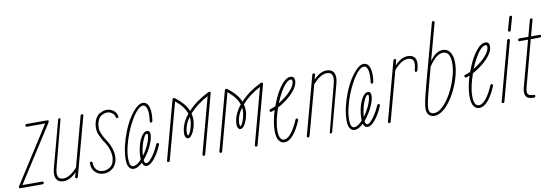

<svg xmlns="http://www.w3.org/2000/svg" viewBox="-95 -1091 4254 1473"><g transform="rotate(-10 2032.0 -354.0)"><path d="M-32 0Q-41 0 -41 -9Q-41 -11 -40.5 -12.5Q-40 -14 -38 -18L242 -456H99Q90 -456 90 -465Q90 -477 102 -477H263Q272 -477 272 -468Q272 -465 268 -458L-12 -21H143Q152 -21 152 -12Q152 0 140 0Z M307 5Q265 5 249.5 -24.5Q234 -54 248 -106L345 -467Q348 -477 356 -477Q366 -477 363 -466L269 -106Q245 -16 307 -16Q357 -16 416 -82L520 -467Q523 -477 531 -477Q536 -477 539.5 -474Q543 -471 541 -465L418 -10Q415 0 407 0Q403 0 399.5 -3Q396 -6 397 -12L407 -47Q356 5 307 5Z M607 0Q570 -5 548.5 -30.5Q527 -56 527 -96Q527 -106 537 -106Q548 -106 548 -96Q548 -64 564.5 -44Q581 -24 609 -21Q638 -17 667.5 -34Q697 -51 704 -94Q710 -125 699.5 -163.5Q689 -202 664 -238Q643 -268 628 -306.5Q613 -345 624 -393Q636 -442 668.5 -460.5Q701 -479 730 -477Q754 -476 777 -459Q800 -442 804 -413Q806 -403 796 -401Q786 -399 784 -409Q780 -430 763.5 -442.5Q747 -455 730 -456Q705 -458 679.5 -443Q654 -428 645 -388Q635 -346 648 -312.5Q661 -279 681 -250Q708 -211 720 -168Q732 -125 725 -90Q719 -55 699.5 -34Q680 -13 655.5 -5Q631 3 607 0Z M852 5Q829 5 815.5 -15.5Q802 -36 802 -74Q802 -124 815 -180.5Q828 -237 849.5 -290.5Q871 -344 898 -387Q925 -430 953.5 -456Q982 -482 1007 -482Q1032 -482 1046 -457Q1060 -432 1060 -387Q1060 -374 1059 -360.5Q1058 -347 1055 -331Q1053 -322 1045 -322Q1033 -322 1035 -334Q1037 -348 1038 -361Q1039 -374 1039 -386Q1039 -421 1030 -441Q1021 -461 1004 -461Q984 -461 959.5 -435.5Q935 -410 910.5 -367.5Q886 -325 866 -274Q846 -223 834 -172Q822 -121 822 -78Q822 -16 852 -16Q866 -16 883 -27Q900 -38 916 -56Q916 -62 916 -69Q916 -117 928 -162Q940 -207 959.5 -235.5Q979 -264 1000 -264Q1024 -264 1024 -234Q1024 -208 1012 -175Q1000 -142 980 -108.5Q960 -75 937 -48Q940 -21 955 -21Q967 -21 984.5 -39Q1002 -57 1020.5 -86.5Q1039 -116 1053 -149Q1057 -159 1065 -159Q1070 -159 1073 -154.5Q1076 -150 1074 -145Q1046 -79 1013 -39.5Q980 0 954 0Q929 0 920 -31Q903 -14 885.5 -4.5Q868 5 852 5ZM997 -243Q985 -243 972 -218Q959 -193 949 -155.5Q939 -118 937 -81Q964 -117 983.5 -160.5Q1003 -204 1003 -235Q1003 -243 997 -243Z M1123 0Q1119 0 1115.5 -3Q1112 -6 1113 -12L1236 -467Q1239 -477 1247 -477Q1249 -477 1251 -476.5Q1253 -476 1257 -473Q1291 -448 1315.5 -419.5Q1340 -391 1354 -358Q1415 -425 1514 -474Q1522 -477 1524 -477Q1529 -477 1532 -473.5Q1535 -470 1533 -465L1410 -10Q1407 0 1399 0Q1395 0 1391.5 -3Q1388 -6 1389 -12L1506 -446Q1416 -399 1361 -336Q1367 -313 1367 -289Q1367 -260 1357.5 -228.5Q1348 -197 1333.5 -175.5Q1319 -154 1303 -154Q1292 -154 1285 -164.5Q1278 -175 1278 -191Q1278 -266 1337 -339Q1328 -368 1307 -395.5Q1286 -423 1253 -450L1134 -10Q1131 0 1123 0ZM1300 -196Q1300 -176 1306 -176Q1313 -176 1322 -195Q1331 -214 1338 -241.5Q1345 -269 1345 -293Q1345 -304 1343 -314Q1300 -254 1300 -196Z M1531 0Q1527 0 1523.5 -3Q1520 -6 1521 -12L1644 -467Q1647 -477 1655 -477Q1657 -477 1659 -476.5Q1661 -476 1665 -473Q1699 -448 1723.5 -419.5Q1748 -391 1762 -358Q1823 -425 1922 -474Q1930 -477 1932 -477Q1937 -477 1940 -473.5Q1943 -470 1941 -465L1818 -10Q1815 0 1807 0Q1803 0 1799.5 -3Q1796 -6 1797 -12L1914 -446Q1824 -399 1769 -336Q1775 -313 1775 -289Q1775 -260 1765.5 -228.5Q1756 -197 1741.5 -175.5Q1727 -154 1711 -154Q1700 -154 1693 -164.5Q1686 -175 1686 -191Q1686 -266 1745 -339Q1736 -368 1715 -395.5Q1694 -423 1661 -450L1542 -10Q1539 0 1531 0ZM1708 -196Q1708 -176 1714 -176Q1721 -176 1730 -195Q1739 -214 1746 -241.5Q1753 -269 1753 -293Q1753 -304 1751 -314Q1708 -254 1708 -196Z M2026 5Q1999 5 1982.5 -19Q1966 -43 1966 -95Q1966 -130 1973.5 -171Q1981 -212 1994 -253Q1981 -247 1968 -243Q1963 -242 1958.5 -245.5Q1954 -249 1954 -254Q1954 -262 1962 -264Q1981 -269 2004 -280Q2023 -334 2048.5 -380Q2074 -426 2102 -454Q2130 -482 2156 -482Q2188 -482 2188 -447Q2188 -417 2164.5 -383.5Q2141 -350 2103 -319Q2065 -288 2023 -266Q2007 -221 1997 -176Q1987 -131 1987 -94Q1987 -51 1998 -33.5Q2009 -16 2026 -16Q2054 -16 2084 -54Q2114 -92 2139 -153Q2142 -159 2148 -159Q2153 -159 2156.5 -154.5Q2160 -150 2158 -144Q2129 -74 2095.5 -34.5Q2062 5 2026 5ZM2156 -461Q2137 -461 2115.5 -438.5Q2094 -416 2073 -379Q2052 -342 2034 -297Q2067 -317 2097.5 -342.5Q2128 -368 2147.5 -395.5Q2167 -423 2167 -447Q2167 -461 2156 -461Z M2212 0Q2208 0 2204.5 -3Q2201 -6 2202 -12L2325 -467Q2328 -477 2336 -477Q2341 -477 2344.5 -474Q2348 -471 2346 -465L2336 -428Q2388 -482 2437 -482Q2479 -482 2494.5 -452.5Q2510 -423 2496 -371L2399 -10Q2396 0 2388 0Q2378 0 2381 -11L2475 -371Q2499 -461 2437 -461Q2410 -461 2382.5 -443.5Q2355 -426 2327 -393L2223 -10Q2220 0 2212 0Z M2573 5Q2550 5 2536.5 -15.5Q2523 -36 2523 -74Q2523 -124 2536 -180.5Q2549 -237 2570.5 -290.5Q2592 -344 2619 -387Q2646 -430 2674.5 -456Q2703 -482 2728 -482Q2753 -482 2767 -457Q2781 -432 2781 -387Q2781 -374 2780 -360.5Q2779 -347 2776 -331Q2774 -322 2766 -322Q2754 -322 2756 -334Q2758 -348 2759 -361Q2760 -374 2760 -386Q2760 -421 2751 -441Q2742 -461 2725 -461Q2705 -461 2680.5 -435.5Q2656 -410 2631.5 -367.5Q2607 -325 2587 -274Q2567 -223 2555 -172Q2543 -121 2543 -78Q2543 -16 2573 -16Q2587 -16 2604 -27Q2621 -38 2637 -56Q2637 -62 2637 -69Q2637 -117 2649 -162Q2661 -207 2680.5 -235.5Q2700 -264 2721 -264Q2745 -264 2745 -234Q2745 -208 2733 -175Q2721 -142 2701 -108.5Q2681 -75 2658 -48Q2661 -21 2676 -21Q2688 -21 2705.5 -39Q2723 -57 2741.5 -86.5Q2760 -116 2774 -149Q2778 -159 2786 -159Q2791 -159 2794 -154.5Q2797 -150 2795 -145Q2767 -79 2734 -39.5Q2701 0 2675 0Q2650 0 2641 -31Q2624 -14 2606.5 -4.5Q2589 5 2573 5ZM2718 -243Q2706 -243 2693 -218Q2680 -193 2670 -155.5Q2660 -118 2658 -81Q2685 -117 2704.5 -160.5Q2724 -204 2724 -235Q2724 -243 2718 -243Z M2844 0Q2840 0 2836.5 -3Q2833 -6 2834 -12L2957 -467Q2960 -477 2968 -477Q2973 -477 2976.5 -474Q2980 -471 2978 -465L2968 -428Q3020 -482 3069 -482Q3099 -482 3117 -467Q3135 -452 3135 -420Q3135 -397 3126 -364Q3123 -352 3114 -352Q3102 -352 3105 -364Q3114 -396 3114 -415Q3114 -440 3102 -450.5Q3090 -461 3069 -461Q3042 -461 3014.5 -443.5Q2987 -426 2959 -393L2855 -10Q2852 0 2844 0Z M3194 5Q3167 5 3151 -12Q3135 -29 3135 -59Q3135 -85 3145 -130Q3155 -175 3179 -264L3298 -703Q3301 -713 3309 -713Q3314 -713 3317.5 -710Q3321 -707 3319 -701L3241 -413Q3289 -482 3343 -482Q3379 -482 3399.5 -452.5Q3420 -423 3420 -368Q3420 -324 3407 -273.5Q3394 -223 3371.5 -173.5Q3349 -124 3320 -83.5Q3291 -43 3258.5 -19Q3226 5 3194 5ZM3156 -60Q3156 -16 3195 -16Q3222 -16 3250.5 -39Q3279 -62 3305.5 -100Q3332 -138 3352.5 -184.5Q3373 -231 3385.5 -278.5Q3398 -326 3398 -368Q3398 -461 3342 -461Q3312 -461 3282.5 -434.5Q3253 -408 3230 -371L3195 -241Q3173 -160 3164.5 -120Q3156 -80 3156 -60Z M3544 5Q3517 5 3500.5 -19Q3484 -43 3484 -95Q3484 -130 3491.5 -171Q3499 -212 3512 -253Q3499 -247 3486 -243Q3481 -242 3476.5 -245.5Q3472 -249 3472 -254Q3472 -262 3480 -264Q3499 -269 3522 -280Q3541 -334 3566.5 -380Q3592 -426 3620 -454Q3648 -482 3674 -482Q3706 -482 3706 -447Q3706 -417 3682.5 -383.5Q3659 -350 3621 -319Q3583 -288 3541 -266Q3525 -221 3515 -176Q3505 -131 3505 -94Q3505 -51 3516 -33.5Q3527 -16 3544 -16Q3572 -16 3602 -54Q3632 -92 3657 -153Q3660 -159 3666 -159Q3671 -159 3674.5 -154.5Q3678 -150 3676 -144Q3647 -74 3613.5 -34.5Q3580 5 3544 5ZM3674 -461Q3655 -461 3633.5 -438.5Q3612 -416 3591 -379Q3570 -342 3552 -297Q3585 -317 3615.5 -342.5Q3646 -368 3665.5 -395.5Q3685 -423 3685 -447Q3685 -461 3674 -461Z M3873 -531Q3869 -531 3865.5 -534Q3862 -537 3863 -543L3890 -640Q3893 -650 3901 -650Q3906 -650 3909.5 -647Q3913 -644 3911 -638L3884 -541Q3881 -531 3873 -531ZM3730 0Q3726 0 3722.5 -3Q3719 -6 3720 -12L3843 -467Q3846 -477 3854 -477Q3859 -477 3862.5 -474Q3866 -471 3864 -465L3741 -10Q3738 0 3730 0Z M3968 0Q3920 0 3907.5 -24.5Q3895 -49 3906 -90L4002 -446H3936Q3927 -446 3927 -455Q3927 -467 3939 -467H4008L4042 -593Q4045 -603 4053 -603Q4065 -603 4062 -590L4029 -467H4096Q4105 -467 4105 -458Q4105 -446 4093 -446H4023L3928 -91Q3917 -50 3927 -35.5Q3937 -21 3974 -21Q3982 -21 3982 -12Q3982 0 3968 0Z"/></g></svg>

Font: Zen Loop
Style: Italic
Weight: 400
Italic angle: -15°
Designer: Yoshimichi Ohira
Foundry: A-1 Corp ZenFonts
Version: Version 1.000; ttfautohint (v1.8.3)